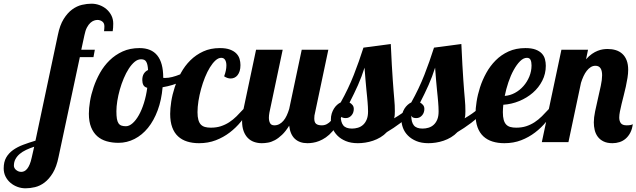

<svg xmlns="http://www.w3.org/2000/svg" viewBox="-228 -769 3444 1039"><path d="M85 -579.1Q95.7 -632.8 116.5 -666Q137.2 -699.2 162.6 -717.8Q188 -736.3 215.3 -742.7Q242.7 -749 267.1 -749Q289.6 -749 310.8 -741.2Q332 -733.4 348.4 -719.2Q364.7 -705.1 374.8 -685.3Q384.8 -665.5 384.8 -641.1Q384.8 -617.7 381.8 -600.1H335Q335.9 -608.4 336.4 -614.3Q336.9 -620.1 336.9 -627Q336.9 -644 325.4 -652.6Q314 -661.1 298.8 -661.1Q291 -661.1 281 -657.7Q271 -654.3 261 -645.3Q251 -636.2 242.4 -620.1Q233.9 -604 229 -579.1L211.9 -500H285.2L277.8 -460H204.1L88.9 80.1Q78.1 133.8 57.9 167Q37.6 200.2 12.9 218.8Q-11.7 237.3 -38.6 243.7Q-65.4 250 -89.8 250Q-112.3 250 -133.5 242.2Q-154.8 234.4 -171.4 220.2Q-188 206.1 -198 186.3Q-208 166.5 -208 142.1Q-208 107.4 -194.6 83.7Q-181.2 60.1 -157.7 43.2Q-134.3 26.4 -103 14.6Q-71.8 2.9 -36.1 -7.8ZM-43 24.9Q-66.4 32.7 -86.7 42.2Q-106.9 51.8 -121.6 64.2Q-136.2 76.7 -144.5 92.3Q-152.8 107.9 -152.8 127.9Q-152.8 133.8 -149.9 139.6Q-147 145.5 -141.6 150.1Q-136.2 154.8 -128.9 158Q-121.6 161.1 -112.8 161.1Q-105 161.1 -96.9 157.5Q-88.9 153.8 -81.3 144.8Q-73.7 135.7 -67.4 120.6Q-61 105.5 -56.2 83Z M829.1 -379.9Q799.8 -349.1 753.4 -327.6Q707 -306.2 651.9 -296.9Q646 -227.5 625.2 -171.9Q604.5 -116.2 572.8 -77.1Q541 -38.1 500 -17.1Q459 3.9 413.1 3.9Q378.4 3.9 348.9 -4.6Q319.3 -13.2 298.1 -32Q276.9 -50.8 264.9 -80.8Q252.9 -110.8 252.9 -153.8Q252.9 -183.1 259 -220.5Q265.1 -257.8 278.6 -297.4Q292 -336.9 313.2 -374.8Q334.5 -412.6 365 -442.4Q395.5 -472.2 435.5 -490.5Q475.6 -508.8 526.9 -508.8Q655.3 -508.8 655.3 -349.1V-348.1Q657.7 -347.2 659.9 -347.2Q662.1 -347.2 666 -347.2Q683.6 -347.2 703.9 -352.3Q724.1 -357.4 744.6 -365.7Q765.1 -374 784.7 -385Q804.2 -396 820.3 -407.2ZM568.8 -293.9Q553.2 -297.9 547.6 -309.3Q542 -320.8 542 -335.9Q542 -356.9 550.5 -370.4Q559.1 -383.8 573.2 -390.1Q572.3 -406.2 569.8 -417.2Q567.4 -428.2 563 -435.3Q558.6 -442.4 552 -445.3Q545.4 -448.2 535.2 -448.2Q517.1 -448.2 500.5 -434.3Q483.9 -420.4 469 -397.5Q454.1 -374.5 441.7 -345Q429.2 -315.4 420.4 -284.2Q411.6 -252.9 406.7 -222.4Q401.9 -191.9 401.9 -167Q401.9 -142.1 404.5 -126.5Q407.2 -110.8 413.3 -101.8Q419.4 -92.8 429.2 -89.4Q439 -85.9 453.1 -85.9Q471.2 -85.9 489.5 -102.1Q507.8 -118.2 523.4 -146Q539.1 -173.8 551 -211.9Q563 -250 568.8 -293.9Z M1124 -179.2Q1103 -144 1075.9 -110.8Q1048.8 -77.6 1014.9 -51.8Q981 -25.9 939.7 -10Q898.4 5.9 849.1 5.9Q813.5 5.9 784.7 -3.2Q755.9 -12.2 735.4 -31.2Q714.8 -50.3 703.9 -80.3Q692.9 -110.4 692.9 -152.8Q692.9 -181.6 698.7 -219.5Q704.6 -257.3 717.5 -296.9Q730.5 -336.4 751.2 -374.5Q772 -412.6 802 -442.4Q832 -472.2 871.6 -490.5Q911.1 -508.8 961.9 -508.8Q995.1 -508.8 1016.6 -500.7Q1038.1 -492.7 1050.8 -479.7Q1063.5 -466.8 1068.4 -450.2Q1073.2 -433.6 1073.2 -417Q1073.2 -398.4 1069.1 -385Q1064.9 -371.6 1057.6 -362.3Q1050.3 -353 1040.5 -348.6Q1030.8 -344.2 1020 -344.2Q1002.9 -344.2 984.9 -356Q997.1 -388.2 997.1 -415Q997.1 -433.6 990.2 -444.8Q983.4 -456.1 969.2 -456.1Q953.6 -456.1 938 -441.9Q922.4 -427.7 908 -404.3Q893.6 -380.9 881.3 -350.6Q869.1 -320.3 860.1 -287.6Q851.1 -254.9 845.9 -222.4Q840.8 -189.9 840.8 -162.1Q840.8 -136.7 845.5 -120.4Q850.1 -104 859.1 -94.7Q868.2 -85.4 881.6 -81.8Q895 -78.1 913.1 -78.1Q942.9 -78.1 967 -85.9Q991.2 -93.8 1012.2 -107.4Q1033.2 -121.1 1052 -139.6Q1070.8 -158.2 1089.8 -179.2Z M1636.7 -179.2Q1622.6 -138.7 1606 -108.9Q1589.4 -79.1 1571.5 -58.6Q1553.7 -38.1 1535.2 -25.4Q1516.6 -12.7 1499 -5.9Q1481.4 1 1465.3 3.4Q1449.2 5.9 1436 5.9Q1393.1 5.9 1367.7 -17.8Q1342.3 -41.5 1336.9 -88.9Q1317.9 -58.1 1298.3 -39.6Q1278.8 -21 1259.8 -10.7Q1240.7 -0.5 1222.7 2.7Q1204.6 5.9 1189 5.9Q1166.5 5.9 1147 -1Q1127.4 -7.8 1113 -22.5Q1098.6 -37.1 1090.3 -59.6Q1082 -82 1082 -113.8Q1082 -127.4 1084 -143.8Q1085.9 -160.2 1089.8 -179.2L1157.7 -500H1301.8L1230 -160.2Q1227.1 -144.5 1227.1 -131.8Q1227.1 -114.7 1233.4 -102.8Q1239.7 -90.8 1256.8 -90.8Q1271.5 -90.8 1283.7 -97.4Q1295.9 -104 1305.9 -115.7Q1315.9 -127.4 1323.5 -143.8Q1331.1 -160.2 1336.9 -179.2L1404.8 -500H1548.8L1477.1 -160.2Q1474.6 -151.9 1473.6 -143.8Q1472.7 -135.7 1472.7 -127.9Q1472.7 -106.9 1482.7 -98.9Q1492.7 -90.8 1513.7 -90.8Q1528.3 -90.8 1540.8 -97.4Q1553.2 -104 1563.5 -115.7Q1573.7 -127.4 1581.5 -143.8Q1589.4 -160.2 1594.7 -179.2Z M2018.6 -179.2Q1979.5 -133.8 1940.2 -104.2Q1900.9 -74.7 1865.7 -54.2Q1850.1 -37.6 1830.8 -26.1Q1811.5 -14.6 1790.8 -7.6Q1770 -0.5 1748.8 2.7Q1727.5 5.9 1708.5 5.9Q1670.9 5.9 1643.3 -5.6Q1615.7 -17.1 1597.7 -35.4Q1579.6 -53.7 1571 -76.4Q1562.5 -99.1 1562.5 -122.1Q1562.5 -139.6 1567.1 -154.5Q1571.8 -169.4 1579.1 -181.2Q1586.4 -192.9 1595.9 -201.4Q1605.5 -210 1615.7 -214.8Q1657.7 -290 1686.5 -363.5Q1715.3 -437 1738.8 -511.2L1886.7 -530.8Q1889.6 -465.8 1892.3 -418.2Q1895 -370.6 1897.5 -335.7Q1899.9 -300.8 1901.9 -276.4Q1903.8 -252 1905.5 -233.2Q1907.2 -214.4 1908 -199Q1908.7 -183.6 1908.7 -167Q1908.7 -155.8 1908 -146.5Q1907.2 -137.2 1904.8 -128.9Q1926.8 -141.6 1944.6 -154.1Q1962.4 -166.5 1976.6 -179.2ZM1615.7 -143.1Q1615.7 -107.9 1629.6 -90.6Q1643.6 -73.2 1676.8 -73.2Q1693.4 -73.2 1709 -77.9Q1724.6 -82.5 1736.8 -93.5Q1749 -104.5 1756.3 -122.1Q1763.7 -139.6 1763.7 -166Q1763.7 -178.7 1762.9 -190.7Q1762.2 -202.6 1761.2 -216.1Q1760.3 -229.5 1758.5 -246.1Q1756.8 -262.7 1754.6 -284.7Q1752.4 -306.6 1750 -335.4Q1747.6 -364.3 1744.6 -402.8Q1729.5 -354 1709 -308.1Q1688.5 -262.2 1663.6 -213.9Q1673.3 -208.5 1679.9 -200.2Q1686.5 -191.9 1686.5 -179.2Q1686.5 -169.9 1683.6 -161.1Q1680.7 -152.3 1674.8 -145.3Q1668.9 -138.2 1660.9 -134Q1652.8 -129.9 1642.6 -129.9Q1634.3 -129.9 1627 -132.3Q1619.6 -134.8 1615.7 -143.1Z M2400.4 -179.2Q2361.3 -133.8 2322 -104.2Q2282.7 -74.7 2247.6 -54.2Q2231.9 -37.6 2212.6 -26.1Q2193.4 -14.6 2172.6 -7.6Q2151.9 -0.5 2130.6 2.7Q2109.4 5.9 2090.3 5.9Q2052.7 5.9 2025.1 -5.6Q1997.6 -17.1 1979.5 -35.4Q1961.4 -53.7 1952.9 -76.4Q1944.3 -99.1 1944.3 -122.1Q1944.3 -139.6 1949 -154.5Q1953.6 -169.4 1960.9 -181.2Q1968.3 -192.9 1977.8 -201.4Q1987.3 -210 1997.6 -214.8Q2039.6 -290 2068.4 -363.5Q2097.2 -437 2120.6 -511.2L2268.6 -530.8Q2271.5 -465.8 2274.2 -418.2Q2276.9 -370.6 2279.3 -335.7Q2281.7 -300.8 2283.7 -276.4Q2285.6 -252 2287.4 -233.2Q2289.1 -214.4 2289.8 -199Q2290.5 -183.6 2290.5 -167Q2290.5 -155.8 2289.8 -146.5Q2289.1 -137.2 2286.6 -128.9Q2308.6 -141.6 2326.4 -154.1Q2344.2 -166.5 2358.4 -179.2ZM1997.6 -143.1Q1997.6 -107.9 2011.5 -90.6Q2025.4 -73.2 2058.6 -73.2Q2075.2 -73.2 2090.8 -77.9Q2106.4 -82.5 2118.7 -93.5Q2130.9 -104.5 2138.2 -122.1Q2145.5 -139.6 2145.5 -166Q2145.5 -178.7 2144.8 -190.7Q2144 -202.6 2143.1 -216.1Q2142.1 -229.5 2140.4 -246.1Q2138.7 -262.7 2136.5 -284.7Q2134.3 -306.6 2131.8 -335.4Q2129.4 -364.3 2126.5 -402.8Q2111.3 -354 2090.8 -308.1Q2070.3 -262.2 2045.4 -213.9Q2055.2 -208.5 2061.8 -200.2Q2068.4 -191.9 2068.4 -179.2Q2068.4 -169.9 2065.4 -161.1Q2062.5 -152.3 2056.6 -145.3Q2050.8 -138.2 2042.7 -134Q2034.7 -129.9 2024.4 -129.9Q2016.1 -129.9 2008.8 -132.3Q2001.5 -134.8 1997.6 -143.1Z M2776.4 -179.2Q2755.4 -144 2728.3 -110.8Q2701.2 -77.6 2667.2 -51.8Q2633.3 -25.9 2592 -10Q2550.8 5.9 2501.5 5.9Q2465.8 5.9 2437 -3.2Q2408.2 -12.2 2387.7 -31.2Q2367.2 -50.3 2356.2 -80.3Q2345.2 -110.4 2345.2 -152.8Q2345.2 -181.6 2351.1 -219.2Q2356.9 -256.8 2369.6 -296.4Q2382.3 -335.9 2403.3 -374Q2424.3 -412.1 2454.1 -442.1Q2483.9 -472.2 2523.9 -490.5Q2564 -508.8 2615.2 -508.8Q2648.9 -508.8 2670.2 -500.7Q2691.4 -492.7 2703.9 -479.5Q2716.3 -466.3 2720.9 -449Q2725.6 -431.6 2725.6 -413.1Q2725.6 -369.6 2706.5 -332.3Q2687.5 -294.9 2655.5 -267.1Q2623.5 -239.3 2582 -222.2Q2540.5 -205.1 2495.6 -202.1Q2494.6 -190.9 2493.9 -180.9Q2493.2 -170.9 2493.2 -162.1Q2493.2 -136.7 2497.8 -120.4Q2502.4 -104 2511.5 -94.7Q2520.5 -85.4 2533.9 -81.8Q2547.4 -78.1 2565.4 -78.1Q2595.2 -78.1 2619.4 -85.9Q2643.6 -93.8 2664.6 -107.4Q2685.5 -121.1 2704.3 -139.6Q2723.1 -158.2 2742.2 -179.2ZM2503.4 -250Q2531.7 -252 2558.1 -266.1Q2584.5 -280.3 2604.5 -303Q2624.5 -325.7 2636.5 -354.7Q2648.4 -383.8 2648.4 -415Q2648.4 -433.6 2643.1 -444.8Q2637.7 -456.1 2623.5 -456.1Q2604.5 -456.1 2586.2 -437.7Q2567.9 -419.4 2551.8 -390.1Q2535.6 -360.8 2523.2 -324Q2510.7 -287.1 2503.4 -250Z M2704.1 0 2810.1 -500H2954.1L2943.4 -448.2Q2959.5 -466.3 2975.3 -477.3Q2991.2 -488.3 3006.3 -494.1Q3021.5 -500 3034.9 -502Q3048.3 -503.9 3060.1 -503.9Q3084 -503.9 3104.5 -497.6Q3125 -491.2 3139.9 -477.5Q3154.8 -463.9 3163.1 -442.4Q3171.4 -420.9 3171.4 -391.1Q3171.4 -371.1 3167.7 -347.9Q3164.1 -324.7 3158.7 -300.5Q3153.3 -276.4 3147.2 -252.4Q3141.1 -228.5 3135.7 -206.5Q3130.4 -184.6 3126.7 -165.8Q3123 -147 3123 -132.8Q3123 -114.3 3131.6 -102.5Q3140.1 -90.8 3163.1 -90.8Q3188 -90.8 3196.3 -97.2Q3192.9 -69.8 3182.6 -50.5Q3172.4 -31.2 3157.7 -18.6Q3143.1 -5.9 3124.5 0Q3106 5.9 3086.4 5.9Q3057.6 5.9 3038.1 -3.7Q3018.6 -13.2 3006.8 -29.1Q2995.1 -44.9 2990.2 -65.2Q2985.4 -85.4 2985.4 -106.9Q2985.4 -132.3 2992.4 -166.3Q2999.5 -200.2 3007.8 -235.8Q3016.1 -271.5 3023.2 -304.7Q3030.3 -337.9 3030.3 -361.8Q3030.3 -413.1 2994.1 -413.1Q2980.5 -413.1 2968.8 -405.8Q2957 -398.4 2947.3 -386Q2937.5 -373.5 2929.7 -356.7Q2921.9 -339.8 2916 -320.8L2848.1 0Z"/></svg>

Font: Lobster
Style: Regular
Weight: 400
Designer: Pablo Impallari
Foundry: Pablo Impallari
Version: Version 1.007; ttfautohint (v1.1) -l 8 -r 50 -G 50 -x 14 -D 